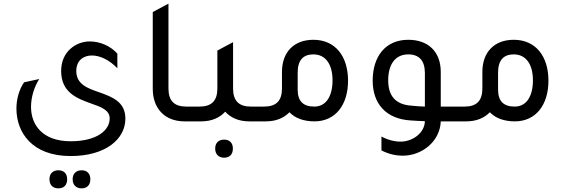

<svg xmlns="http://www.w3.org/2000/svg" viewBox="-20 -665 3100 1052"><path d="M623 -291V-371C585 -414 527 -438 472 -438C398 -438 315 -384 315 -276C315 -157 404 -125 479 -98C534 -79 581 -62 581 -16C581 49 511 109 367 109C213 109 150 19 150 -79C150 -131 166 -186 195 -232L112 -214C84 -174 70 -120 70 -70C70 59 154 190 367 190C559 190 667 97 667 -15C667 -108 594 -134 525 -159C460 -181 398 -203 398 -276C398 -336 440 -361 483 -361C527 -361 578 -338 623 -291ZM300 367C331 367 348 348 348 317C348 287 331 268 300 268C269 268 251 287 251 317C251 348 269 367 300 367ZM427 367C458 367 475 348 475 317C475 287 458 268 427 268C397 268 378 287 378 317C378 348 397 367 427 367Z M991 0H1067V-81H1001C934 -81 903 -113 903 -181V-645L817 -599V-178C817 -74 880 0 991 0Z M1355 -81C1288 -81 1257 -113 1257 -181V-434L1171 -388V-181C1171 -113 1140 -81 1073 -81H1007V0H1083C1140 0 1184 -20 1214 -53C1244 -20 1288 0 1345 0H1421V-81H1355ZM1208 100C1178 100 1159 118 1159 149C1159 180 1178 199 1208 199C1239 199 1256 180 1256 149C1256 119 1239 100 1208 100Z M1525 -271V-181C1525 -113 1494 -81 1427 -81H1361V0H1437C1493 0 1536 -19 1566 -50C1597 -17 1645 0 1703 0C1817 0 1887 -89 1887 -223C1887 -357 1817 -447 1697 -447C1591 -447 1525 -380 1525 -271ZM1611 -174V-267C1611 -335 1641 -367 1697 -367C1766 -367 1802 -310 1802 -225C1802 -138 1767 -81 1702 -81C1641 -81 1611 -111 1611 -174Z M2519 -81H2395V-271C2395 -380 2328 -447 2217 -447C2093 -447 2022 -357 2022 -223C2022 -99 2093 -13 2231 -5C2257 -3 2283 -2 2308 -1C2306 67 2237 111 2175 111C2140 111 2103 101 2070 83V159C2106 178 2147 188 2187 188C2292 188 2391 110 2395 0H2519V-81ZM2308 -265V-81C2284 -82 2259 -83 2235 -86C2143 -92 2107 -144 2107 -225C2107 -310 2144 -367 2217 -367C2276 -367 2308 -333 2308 -265Z M2623 -271V-181C2623 -113 2592 -81 2525 -81H2459V0H2535C2591 0 2634 -19 2664 -50C2695 -17 2743 0 2801 0C2915 0 2985 -89 2985 -223C2985 -357 2915 -447 2795 -447C2689 -447 2623 -380 2623 -271ZM2709 -174V-267C2709 -335 2739 -367 2795 -367C2864 -367 2900 -310 2900 -225C2900 -138 2865 -81 2800 -81C2739 -81 2709 -111 2709 -174Z"/></svg>

Font: Tajawal Medium
Style: Regular
Weight: 500
Designer: Boutros Fonts
Foundry: Created by Boutros International 2017
Version: Version 1.700